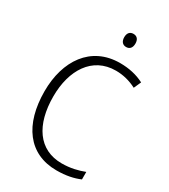

<svg xmlns="http://www.w3.org/2000/svg" viewBox="-221 -1016 994 1129"><g transform="rotate(30 276.0 -451.0)"><path d="M343 -912C318 -912 305 -895 305 -868C305 -840 319 -823 343 -823C368 -823 381 -840 381 -868C381 -895 368 -912 343 -912ZM362 -673C411 -673 458 -661 502 -638L524 -687C476 -712 421 -724 361 -724C163 -724 58 -565 58 -359C58 -133 162 10 351 10C416 10 466 -1 508 -19V-70C466 -54 417 -41 357 -41C201 -41 118 -166 118 -358C118 -536 202 -673 362 -673Z"/></g></svg>

Font: Noto Sans SemiCondensed Light
Style: Regular
Weight: 300
Width: 4
Designer: Monotype Design Team
Foundry: Monotype Imaging Inc.
Version: Version 2.013